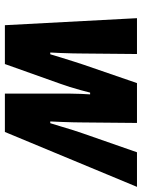

<svg xmlns="http://www.w3.org/2000/svg" viewBox="80 -646 567 766"><g transform="rotate(90 363.0 -263.5)"><path d="M81 0 53 -527H196L194 -312Q194 -296 193.5 -272Q193 -248 192 -223.5Q191 -199 190 -181H197Q203 -201 210.5 -225.5Q218 -250 225.5 -273.5Q233 -297 238 -312L312 -527H471L469 -312Q469 -298 468.5 -274.5Q468 -251 467 -226Q466 -201 465 -181H472Q478 -199 485 -223.5Q492 -248 499.5 -271.5Q507 -295 513 -312L588 -527H726L507 0H354V-222Q354 -238 354 -259.5Q354 -281 355 -302.5Q356 -324 357 -340H350Q346 -324 340 -302Q334 -280 327.5 -259Q321 -238 315 -222L236 0Z"/></g></svg>

Font: Archivo Condensed ExtraBold
Style: Italic
Weight: 800
Width: 3
Italic angle: -10°
Designer: Hector Gatti
Foundry: Omnibus-Type
Version: Version 2.001